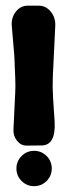

<svg xmlns="http://www.w3.org/2000/svg" viewBox="-20 -529 237 665"><path d="M163.9 -188.7C162.3 -214 161.9 -238.8 162.9 -263L163.1 -266.4L171.4 -439.5C172.3 -458.5 167.1 -474.8 155.9 -488.6C144.6 -502.4 130.9 -509.3 114.6 -509.3H75.3C59.5 -509.3 46.3 -502.6 35.5 -489.3C24.7 -476 19.7 -460.1 20.6 -441.8L29.7 -334.7L32.9 -255.1C33.5 -238.4 33.5 -222.5 32.7 -207.4L26.6 -80.8C25.9 -65.6 30.1 -52.4 39.1 -41.3C48.1 -30.2 59.1 -24.7 72.2 -24.7L123.5 -25.2C156.6 -25.2 171.9 -52.2 169.3 -106.2ZM36.9 54.6C36.9 71.5 42.9 85.9 54.8 97.9C66.8 109.8 81.2 115.8 98.1 115.8C115 115.8 129.4 109.8 141.4 97.9C153.3 85.9 159.3 71.5 159.3 54.6C159.3 37.7 153.3 23.3 141.4 11.3C129.4 -0.6 115 -6.6 98.1 -6.6C81.2 -6.6 66.8 -0.6 54.8 11.3C42.9 23.3 36.9 37.7 36.9 54.6Z"/></svg>

Font: Qalbi
Style: Regular
Weight: 400
Version: Version 001.000